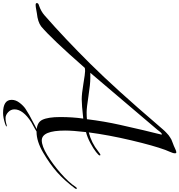

<svg xmlns="http://www.w3.org/2000/svg" viewBox="-29 -963 1168 1250"><g transform="rotate(90 555.0 -338.0)"><path d="M404 -342H438Q478 -342 555 -330Q632 -318 661 -318Q690 -318 706 -320Q720 -434 743 -536Q766 -638 778 -689Q790 -740 798 -770.5Q806 -801 806 -804.5Q806 -808 804 -808Q796 -808 776 -780ZM372 -306Q180 -87 102 -22Q73 0 16 6Q13 6 -6.5 10Q-26 14 -38 14Q-50 14 -50 6Q-50 -4 -34 -8Q4 -21 30 -44Q181 -176 345 -341.5Q509 -507 746 -784Q762 -802 772.5 -814.5Q783 -827 794 -837Q805 -847 810 -851.5Q815 -856 825.5 -862Q836 -868 839 -870Q852 -876 865.5 -880.5Q879 -885 896.5 -893.5Q914 -902 921 -902Q928 -902 928 -894V-892Q928 -881 917 -856.5Q906 -832 906 -830Q878 -754 843.5 -608Q809 -462 792 -332Q860 -349 916 -394Q934 -408 938 -408Q942 -408 942 -402.5Q942 -397 920 -379.5Q898 -362 860.5 -342Q823 -322 790 -314Q780 -227 780 -178Q780 -26 844 -26Q881 -26 939.5 -61.5Q998 -97 1057.5 -149Q1117 -201 1148 -248Q1152 -254 1156 -254Q1160 -254 1160 -251Q1160 -248 1158 -244Q1104 -172 1050.5 -125Q997 -78 923.5 -35Q850 8 789 8Q728 8 710 -29.5Q692 -67 692 -146.5Q692 -226 702 -296Q612 -286 576.5 -286Q541 -286 475 -297Q409 -308 393.5 -308Q378 -308 372 -306ZM800 -2Q800 1 766 20Q732 39 726 42Q642 96 642 152Q642 176 660.5 193Q679 210 698.5 210Q718 210 732 206L746 202Q754 202 754 204Q754 206 738 212Q696 226 666 226Q580 226 580 170Q580 143 599.5 118Q619 93 638.5 80Q658 67 677.5 56Q697 45 746 19.5Q795 -6 797.5 -6Q800 -6 800 -2Z"/></g></svg>

Font: Miama
Style: Regular
Weight: 400
Italic angle: 16.5°
Designer: Linus Romer
Foundry: Linus Romer
Version: 0.32